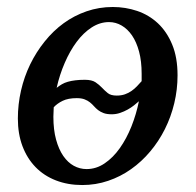

<svg xmlns="http://www.w3.org/2000/svg" viewBox="-20 -514 556 546"><path d="M375 -226.1Q369.1 -220.7 361.1 -214.4Q353 -208 343 -202.4Q333 -196.8 321.5 -192.9Q310.1 -189 297.9 -189Q283.7 -189 274.7 -192.4Q265.6 -195.8 259 -200.9Q252.4 -206.1 247.3 -211.9Q242.2 -217.8 235.8 -222.9Q229.5 -228 220.7 -231.4Q211.9 -234.9 198.2 -234.9Q173.8 -234.9 158.2 -227.3Q142.6 -219.7 132.8 -209Q132.8 -202.1 132.3 -195.6Q131.8 -189 131.8 -182.1Q131.8 -145 139.4 -117.2Q147 -89.4 159.9 -70.6Q172.9 -51.8 189.9 -42.5Q207 -33.2 226.1 -33.2Q253.9 -33.2 277.8 -49.6Q301.8 -65.9 320.8 -92.8Q339.8 -119.6 353.8 -154.5Q367.7 -189.5 375 -226.1ZM382.8 -304.2Q382.8 -339.8 375.5 -367.2Q368.2 -394.5 355.5 -413.1Q342.8 -431.6 325.9 -441.4Q309.1 -451.2 290 -451.2Q264.2 -451.2 240.7 -436Q217.3 -420.9 198 -395Q178.7 -369.1 164.1 -335.2Q149.4 -301.3 141.1 -264.2Q148.4 -270 156 -274.4Q163.6 -278.8 173.1 -281.5Q182.6 -284.2 194.3 -285.6Q206.1 -287.1 221.2 -287.1Q241.2 -287.1 251.7 -280Q262.2 -272.9 270 -264.6Q277.8 -256.3 286.4 -249.3Q294.9 -242.2 312 -242.2Q324.7 -242.2 335.2 -245.8Q345.7 -249.5 354 -255.4Q362.3 -261.2 369.4 -268.6Q376.5 -275.9 382.8 -283.2ZM484.9 -299.8Q484.9 -259.3 475.6 -220.5Q466.3 -181.6 449 -147Q431.6 -112.3 407.2 -83.3Q382.8 -54.2 352.8 -33Q322.8 -11.7 287.6 0.2Q252.4 12.2 213.9 12.2Q172.9 12.2 138.9 -1Q105 -14.2 81.1 -38.8Q57.1 -63.5 43.9 -98.4Q30.8 -133.3 30.8 -176.8Q30.8 -217.3 39.8 -256.6Q48.8 -295.9 65.9 -331.1Q83 -366.2 107.2 -396.2Q131.3 -426.3 161.1 -448Q190.9 -469.7 226.3 -481.9Q261.7 -494.1 300.8 -494.1Q336.9 -494.1 370.1 -482.9Q403.3 -471.7 429 -447.8Q454.6 -423.8 469.7 -387.2Q484.9 -350.6 484.9 -299.8Z"/></svg>

Font: Charis SIL
Style: Italic
Weight: 400
Italic angle: -11°
Foundry: SIL International
Version: Version 4.112